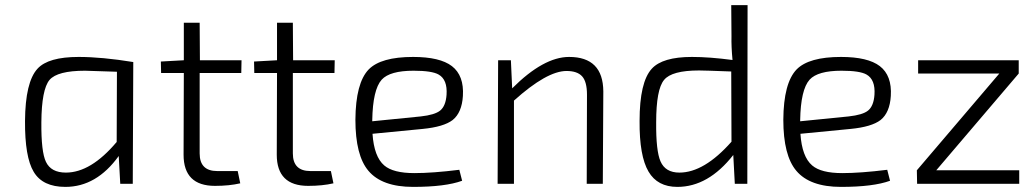

<svg xmlns="http://www.w3.org/2000/svg" viewBox="-20 -720 4046 752"><path d="M451 0 445 -109Q358 12 236 12Q147 12 112 -47Q77 -105 78 -246Q79 -399 127 -451Q169 -497 288 -497Q379 -497 502 -477L500 0ZM438 -439Q331 -443 313 -443Q205 -443 174 -407Q143 -370 142 -241Q141 -125 160 -86Q180 -44 238 -44Q336 -44 437 -164Z M762 -119Q762 -50 831 -50H911L921 -2Q878 8 822 8Q699 8 699 -114L700 -434H611L610 -479L700 -484V-631H762L763 -484H926L925 -434H762Z M1127 -119Q1127 -50 1196 -50H1276L1286 -2Q1243 8 1187 8Q1064 8 1064 -114L1065 -434H976L975 -479L1065 -484V-631H1127L1128 -484H1291L1290 -434H1127Z M1790 -12Q1724 12 1598 12Q1476 12 1423 -51Q1372 -111 1372 -251Q1373 -395 1424 -448Q1472 -497 1598 -497Q1703 -497 1750 -461Q1798 -424 1793 -344Q1789 -279 1753 -250Q1718 -223 1635 -215L1439 -196Q1445 -106 1485 -72Q1520 -42 1603 -42Q1674 -42 1779 -55ZM1628 -264Q1683 -270 1704 -287Q1726 -305 1729 -349Q1733 -408 1698 -428Q1672 -443 1600 -443Q1507 -443 1475 -408Q1440 -369 1438 -249V-245Z M1986 -374Q2109 -497 2209 -497Q2342 -497 2343 -362L2341 0H2278L2279 -349Q2279 -400 2260 -421Q2241 -442 2199 -442Q2122 -442 1993 -326V0H1929L1931 -484H1981Z M2907 0H2858L2852 -113Q2754 12 2633 12Q2555 12 2520 -48Q2484 -109 2485 -246Q2485 -399 2533 -451Q2575 -497 2690 -497Q2759 -497 2849 -485Q2844 -538 2845 -578L2844 -700H2908ZM2844 -440Q2739 -444 2718 -444Q2611 -444 2581 -407Q2550 -370 2550 -241Q2549 -129 2567 -88Q2586 -44 2641 -44Q2738 -44 2845 -165Z M3466 -12Q3400 12 3274 12Q3152 12 3099 -51Q3048 -111 3048 -251Q3049 -395 3100 -448Q3148 -497 3274 -497Q3379 -497 3426 -461Q3474 -424 3469 -344Q3465 -279 3429 -250Q3394 -223 3311 -215L3115 -196Q3121 -106 3161 -72Q3196 -42 3279 -42Q3350 -42 3455 -55ZM3304 -264Q3359 -270 3380 -287Q3402 -305 3405 -349Q3409 -408 3374 -428Q3348 -443 3276 -443Q3183 -443 3151 -408Q3116 -369 3114 -249V-245Z M3647 -53H3972V0H3572L3571 -53L3894 -432H3576V-484H3970V-432Z"/></svg>

Font: Taylor Sans Light
Style: Regular
Weight: 300
Italic angle: -8°
Designer: Natanael Gama
Version: Version 1.001 September 8, 2015